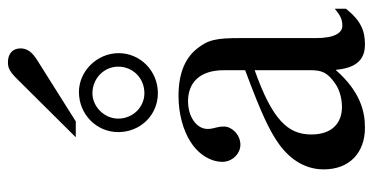

<svg xmlns="http://www.w3.org/2000/svg" viewBox="-248 -682 940 484"><g transform="rotate(-90 222.0 -440.0)"><path d="M118 -719H158L312 -816C333 -829 342 -842 342 -858C342 -878 329 -890 307 -890C292 -890 283 -885 265 -867ZM330 -611C330 -665 285 -711 232 -711C176 -711 131 -667 131 -612C131 -556 174 -512 229 -512C285 -512 330 -556 330 -611ZM296 -612C296 -575 267 -546 229 -546C194 -546 165 -575 165 -612C165 -647 195 -677 229 -677C266 -677 296 -648 296 -612ZM442 -66C425 -52 415 -47 399 -47C381 -47 368 -67 368 -113V-304C368 -365 364 -386 340 -415C316 -444 278 -460 222 -460C177 -460 135 -448 107 -430C72 -408 56 -376 56 -350C56 -323 78 -304 99 -304C125 -304 145 -326 145 -345C145 -366 139 -369 139 -387C139 -414 169 -436 209 -436C254 -436 287 -408 287 -346V-292C174 -250 137 -231 107 -211C68 -185 37 -146 37 -94C37 -28 80 10 142 10C185 10 234 -3 287 -63H288C293 -10 315 10 352 10C386 10 412 0 442 -38ZM287 -127C287 -98 281 -84 252 -64C235 -53 214 -48 194 -48C155 -48 125 -72 125 -125C125 -156 135 -180 159 -202C184 -225 225 -246 287 -268Z"/></g></svg>

Font: STIXGeneral
Style: Regular
Weight: 400
Designer: MicroPress Inc., with final additions and corrections provided by Coen Hoffman, Elsevier (retired)
Version: Version 1.1.0